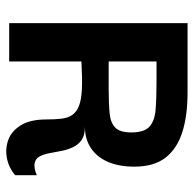

<svg xmlns="http://www.w3.org/2000/svg" viewBox="-23 -580 612 606"><g transform="rotate(90 283.0 -277.0)"><path d="M53 0V-563H271Q345 -563 397 -546.5Q449 -530 477.5 -493.5Q506 -457 506 -395Q506 -347 491 -312Q476 -277 447.5 -258Q419 -239 380 -239Q407 -239 422 -228.5Q437 -218 445 -200.5Q453 -183 456.5 -164Q460 -145 463.5 -127Q467 -109 473.5 -96.5Q480 -84 494 -80.5Q508 -77 533 -87V-19Q510 1 480 7Q450 13 422 3Q394 -7 375.5 -36.5Q357 -66 357 -118Q357 -145 354.5 -165.5Q352 -186 342.5 -199.5Q333 -213 313.5 -220.5Q294 -228 260.5 -229.5Q227 -231 174 -228V0ZM174 -314H259Q307 -314 337.5 -317Q368 -320 383 -335Q398 -350 398 -385Q398 -426 380 -442.5Q362 -459 327 -462Q292 -465 240 -465H174Z"/></g></svg>

Font: Darker Grotesque Light ExtraBold
Style: Regular
Weight: 800
Version: Version 1.000;gftools[0.9.28]